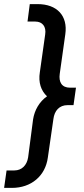

<svg xmlns="http://www.w3.org/2000/svg" viewBox="-43 -765 407 935"><path d="M-23 150H15C109 150 178 92 190 2L217 -185C222 -226 246 -253 286 -253H315L327 -338H298C258 -338 242 -365 248 -406L275 -598C288 -688 235 -745 140 -745H102L91 -660H129C164 -660 183 -635 177 -597L151 -413C143 -363 157 -323 186 -296C149 -270 125 -229 118 -183L94 1C88 40 63 65 27 65H-11Z"/></svg>

Font: Mluvka Medium
Style: Italic
Weight: 500
Italic angle: -8°
Designer: Modified by Jiří Krblich, Original typeface by Gumpita Rahayu
Foundry: Gumpita Rahayu & Jiří Krblich
Version: Version 2.000;Glyphs 3.1.1 (3134)